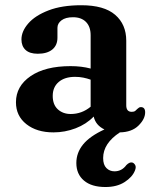

<svg xmlns="http://www.w3.org/2000/svg" viewBox="-20 -506 604 752"><path d="M42.5 -105.5Q42.5 -168.5 99.8 -207.8Q157 -247 256.5 -247Q299.5 -247 335 -237.5V-368Q335 -401.5 316.8 -420Q298.5 -438.5 266 -438.5Q237 -438.5 221 -426.5Q205 -414.5 205 -397V-358.5Q205 -328.5 184.8 -312Q164.5 -295.5 128 -295.5Q96 -295.5 80 -310.5Q64 -325.5 64 -351.5Q64 -383.5 90.8 -414.2Q117.5 -445 169.8 -465.2Q222 -485.5 298.5 -485.5Q387.5 -485.5 431 -448Q474.5 -410.5 474.5 -346.5V-93.5Q474.5 -68 496 -68Q505 -68 509.8 -71.8Q514.5 -75.5 518 -79.5Q521 -82 524 -84.2Q527 -86.5 531.5 -86.5Q548.5 -86.5 548.5 -66Q548.5 -40 522.5 -14.2Q496.5 11.5 449.5 12.5Q384 55.5 384 113Q384 139.5 396.8 152.2Q409.5 165 428.5 165Q457 165 475 140.5Q487.5 128 498 130.5Q505 132.5 509.5 140.5Q514 148.5 508.5 162Q498.5 187.5 468.2 207Q438 226.5 393 226.5Q338.5 226.5 308.8 201.2Q279 176 279 132.5Q279 92.5 305.2 60Q331.5 27.5 389 1Q354.5 -15.5 347 -49.5Q318 -19.5 276.2 -3.5Q234.5 12.5 189.5 12.5Q124 12.5 83.2 -19.8Q42.5 -52 42.5 -105.5ZM186.5 -130.5Q186.5 -96 206.5 -77.8Q226.5 -59.5 257 -59.5Q300.5 -59.5 335 -88V-194Q321 -199 306 -202Q291 -205 274 -205Q233.5 -205 210 -185Q186.5 -165 186.5 -130.5Z"/></svg>

Font: Fraunces 9pt Soft SemiBold
Style: Regular
Weight: 600
Version: Version 1.000;[b76b70a41]